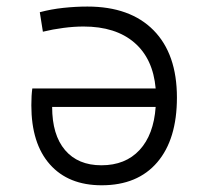

<svg xmlns="http://www.w3.org/2000/svg" viewBox="-20 -547 626 577"><path d="M285.6 9.8Q185.5 9.8 129.9 -53Q74.2 -115.7 74.2 -230.5Q74.2 -260.7 77.1 -281.2H447.8Q439.9 -370.6 383.8 -418.9Q327.6 -467.3 231 -467.3Q202.1 -467.3 170.4 -463.1Q138.7 -459 108.9 -451.7L99.6 -510.3Q133.8 -519.5 170.9 -523.4Q208 -527.3 242.7 -527.3Q371.1 -527.3 441.4 -456.1Q511.7 -384.8 511.7 -253.9Q511.7 -128.4 452.6 -59.3Q393.6 9.8 285.6 9.8ZM447.8 -225.6H136.7Q136.7 -141.6 175.5 -95.9Q214.4 -50.3 284.7 -50.3Q356.9 -50.3 399.4 -96.2Q441.9 -142.1 447.8 -225.6Z"/></svg>

Font: CaskaydiaCove NFP Light
Style: Regular
Weight: 300
Designer: Aaron Bell
Foundry: Saja Typeworks
Version: Version 2111.001; VTT 6.35;Nerd Fonts 3.1.1